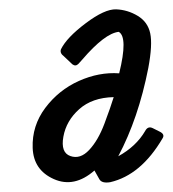

<svg xmlns="http://www.w3.org/2000/svg" viewBox="-20 -788 368 409"><path d="M231.9 -455.1Q270 -476.1 289.1 -508.8Q294.9 -520 305.2 -515.1L319.8 -507.8Q332 -502 326.2 -493.2Q280.3 -415 214.8 -399.9Q197.3 -397 191.9 -405.8L181.2 -424.8Q138.2 -387.2 94.7 -406.5Q51.3 -425.8 49.6 -472.9Q47.9 -520 76.4 -558.1Q105 -596.2 147.9 -615.5Q190.9 -634.8 233.9 -631.8Q252.9 -709 232.9 -720.2Q203.1 -716.8 155.3 -661.1L147 -651.9Q141.1 -646 134.3 -650.9L116.2 -668Q106.9 -674.8 109.9 -683.1Q122.1 -708 162.6 -738.5Q203.1 -769 227.5 -768.1Q252 -767.1 273.4 -754.2Q294.9 -741.2 300 -717Q305.2 -692.9 295.9 -643.1Q274.9 -536.1 231.9 -455.1ZM222.2 -581.1Q176.3 -580.1 148.7 -555.4Q121.1 -530.8 115 -496.8Q108.9 -462.9 129.9 -455.6Q150.9 -448.2 169.9 -468.5Q189 -488.8 202.4 -524.4Q215.8 -560.1 222.2 -581.1Z"/></svg>

Font: Allan
Style: Regular
Weight: 400
Designer: Anton Koovit
Foundry: Anton Koovit
Version: Version 1.002